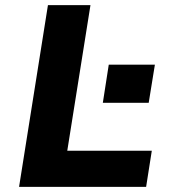

<svg xmlns="http://www.w3.org/2000/svg" viewBox="-20 -725 672 745"><path d="M54 0 166 -705H331L241 -140H569L547 0ZM379 -326 402 -474H581L557 -326Z"/></svg>

Font: Nunito Sans 6pt ExtraBold
Style: Italic
Weight: 800
Italic angle: -9°
Version: Version 3.101;gftools[0.9.27]